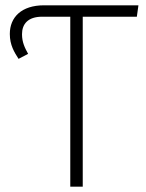

<svg xmlns="http://www.w3.org/2000/svg" viewBox="-20 -704 552 724"><path d="M502 -684H146C61 -684 17 -639 17 -576C17 -534 34 -507 50 -482L86 -501C74 -523 63 -544 63 -575C63 -613 85 -641 139 -641H245V0H292V-641H496Z"/></svg>

Font: Fira Sans ExtraLight
Style: Regular
Weight: 200
Designer: bBox Type GmbH & Carrois Corporate GbR & Edenspiekermann AG
Foundry: bBox Type GmbH & Carrois Corporate GbR & Edenspiekermann AG
Version: Version 4.300;PS 004.300;hotconv 1.0.88;makeotf.lib2.5.64775